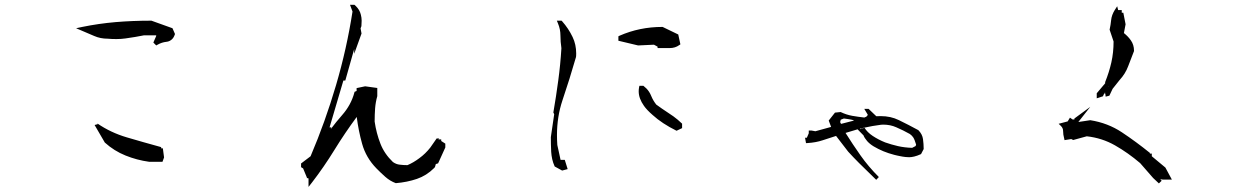

<svg xmlns="http://www.w3.org/2000/svg" viewBox="-20 -750 5040 780"><path d="M634.8 -147.5H641.6L646.5 -110.4L640.1 -92.8H585.4Q536.1 -99.6 490 -118.2Q443.8 -136.7 405.8 -170.9L364.3 -242.2L377 -245.6L375.5 -248.5Q429.2 -211.4 495.4 -191.9Q561.5 -172.4 634.8 -152.3ZM489.3 -593.8Q472.2 -591.3 452.9 -591.3Q433.6 -591.3 417.5 -592.8Q387.7 -592.8 362.8 -603.8Q337.9 -614.7 289.1 -635.3L314 -640.6Q380.9 -654.3 449.5 -660.2Q518.1 -666 593.8 -666H595.2L680.7 -635.3L690.9 -611.8Q688 -603.5 685.3 -598.9Q682.6 -594.2 678.5 -590.3Q674.3 -586.4 668.5 -583.5Q662.6 -580.6 655.8 -580.1Q637.2 -578.1 620.1 -568.4L614.7 -565.4L603 -577.1L614.7 -604L614.3 -606.4H564.5Q531.2 -599.6 489.3 -593.8Z M1233.4 9.3V-22.5L1232.4 -26.4H1226.6V-30.3H1226.1L1211.4 -65.9L1203.1 -70.8V-82V-85.9L1241.7 -115.2Q1301.8 -256.3 1345.2 -404.3Q1388.7 -552.2 1412.1 -703.1L1401.9 -730.5H1419.9Q1424.3 -726.6 1426.3 -724.6Q1441.4 -709.5 1445.8 -690.9Q1449.2 -678.2 1449.2 -666Q1449.2 -654.3 1448.2 -643.6L1444.8 -634.8L1448.7 -613.8L1418.9 -531.2V-550.8L1382.8 -422.9H1377H1375L1318.8 -232.4H1326.2L1323.7 -225.6Q1345.7 -254.9 1370.1 -282.7Q1405.8 -323.2 1419.4 -373L1420.4 -377L1428.7 -380.4V-392.1L1463.4 -399.4L1512.7 -392.6V-359.4Q1505.9 -335.4 1503.9 -310.1Q1502 -284.2 1502 -256.3Q1508.8 -209 1525.4 -166.5Q1541.5 -125 1576.2 -91.8Q1589.4 -82.5 1603.5 -81.1Q1618.7 -79.1 1635.3 -79.1Q1659.7 -89.4 1683.6 -107.4Q1708.5 -125.5 1728 -150.4L1753.9 -187.5H1757.8H1764.6L1760.7 -183.6H1772.5V-177.2L1789.1 -166.5V-150.9L1759.8 -86.4L1750.5 -83.5L1747.1 -71.3Q1744.6 -68.4 1743.7 -67.4Q1712.9 -36.6 1673.6 -23.2Q1634.3 -9.8 1587.9 -5.9Q1564.5 -14.6 1545.2 -31.7Q1525.9 -48.8 1509.3 -65.9Q1466.8 -109.4 1451.2 -165.5Q1436.5 -217.8 1429.2 -274.9Q1381.8 -210.9 1338.6 -140.9Q1295.4 -70.8 1247.6 -8.8Z M2257.8 -666H2261.2L2263.7 -663.6Q2289.6 -634.3 2306.2 -599.6Q2320.8 -569.3 2320.8 -532.7Q2320.8 -520 2319.8 -517.6Q2294.4 -429.2 2265.1 -342.8Q2242.7 -275.9 2242.7 -201.2Q2242.7 -181.6 2244.1 -161.1L2257.3 -100.6H2274.4L2286.1 -63L2263.7 -57.1L2233.4 -73.7Q2226.6 -88.9 2223.4 -103.3Q2220.2 -117.7 2219.2 -133.3Q2217.8 -164.1 2217.8 -192.4V-192.9L2231.4 -286.1L2228 -293Q2239.3 -358.4 2248 -423.6Q2256.8 -488.8 2260.7 -554.2Q2256.8 -580.1 2256.8 -605.7Q2256.8 -631.3 2246.6 -655.3L2242.2 -666ZM2574.7 -378.9Q2574.7 -386.7 2576.2 -395L2577.6 -401.4H2593.8Q2600.6 -396 2606 -390.6Q2618.2 -378.4 2625.7 -359.9Q2633.3 -341.3 2646 -325.2Q2670.9 -307.1 2689 -295.4Q2707 -283.7 2715.8 -277.3Q2733.4 -264.6 2751 -247.6V-229.5L2728.5 -218.8Q2669.4 -248 2630.9 -283.2Q2607.4 -303.7 2596.2 -319.8Q2574.7 -350.1 2574.7 -378.9ZM2492.2 -584.5V-602.5L2497.1 -605Q2578.6 -640.6 2669.9 -640.6H2671.9L2735.4 -609.9L2744.1 -569.8L2739.7 -566.9Q2723.1 -554.7 2700.7 -554.7H2651.4V-560.5L2636.7 -568.4L2572.3 -565.4Z M3265.6 -208.5V-219.7H3276.9L3292.5 -216.8L3356.4 -234.4L3346.7 -260.3L3372.1 -292.5L3395 -294.9Q3418.5 -283.7 3442.1 -279.5Q3465.8 -275.4 3491.2 -272.5L3499.5 -275.9Q3502.4 -279.8 3505.4 -282.7Q3504.9 -283.7 3504.9 -284.7L3491.2 -307.6H3505.9H3508.8L3540 -277.8Q3548.8 -278.3 3557.6 -278.3Q3598.6 -278.3 3631.3 -262.2Q3670.4 -243.2 3710.9 -221.2Q3727.1 -204.6 3729.7 -184.6Q3732.4 -164.6 3732.4 -146.5V-144.5L3721.7 -124Q3705.6 -116.7 3693.8 -114Q3682.1 -111.3 3673.8 -111.3Q3665.5 -111.3 3658.9 -112.1Q3652.3 -112.8 3646.5 -113.8Q3640.6 -114.7 3635 -116Q3629.4 -117.2 3623.5 -118.4Q3617.7 -119.6 3612.3 -121.1Q3566.9 -132.8 3529.3 -155.3Q3513.2 -165 3502.7 -177Q3492.2 -189 3487.3 -201.2H3486.8L3463.9 -224.6Q3439.5 -217.8 3415 -210Q3443.8 -164.1 3475.8 -118.7Q3507.8 -73.2 3550.3 -30.8L3539.6 -19.5Q3492.7 -64.9 3469.5 -88.1Q3446.3 -111.3 3425.8 -133.8L3376.5 -197.8L3322.3 -180.2Q3294.4 -170.9 3261.2 -168.9L3254.4 -168.5L3250.5 -190.4H3257.8ZM3567.9 -243.7Q3564 -243.7 3559.1 -243.2Q3524.4 -238.8 3491.7 -231.4Q3503.4 -212.4 3525.4 -197.8Q3548.3 -182.6 3576.2 -171.4Q3601.1 -162.6 3627.7 -156.5Q3654.3 -150.4 3685.5 -149.4L3699.7 -156.7L3701.7 -162.6Q3695.3 -184.1 3689.9 -191.9Q3685.1 -199.2 3676.3 -205.6Q3649.4 -220.7 3621.1 -232.9Q3597.2 -243.7 3567.9 -243.7ZM3491.2 -231.4Q3482.9 -229.5 3472.7 -227.1L3478 -225.1L3477.1 -227.1L3491.7 -230.5ZM3398.4 -247.1 3449.7 -260.3Q3443.4 -263.2 3438.5 -263.9Q3433.6 -264.6 3430.2 -265.4Q3426.8 -266.1 3422.9 -266.6Q3416 -267.6 3408.2 -268.6L3395.5 -263.7L3393.1 -253.9L3396.5 -247.1Z M4298.8 -218.3Q4298.8 -229 4290.5 -237.8L4280.8 -247.1L4317.4 -256.8L4326.7 -272L4337.4 -264.6H4344.7V-268.6L4409.2 -315.9L4360.8 -254.4L4409.2 -261.7Q4480.5 -250.5 4537.8 -212.4Q4595.2 -174.3 4651.4 -128.9V-126H4659.2V-115.2L4714.4 -69.3L4740.7 -20.5H4727.5H4703.6L4693.8 -22L4699.2 -15.6L4688 -4.9L4664.6 -26.9L4611.8 -87.4Q4562.5 -129.4 4509.8 -159.4Q4457 -189.5 4395 -196.3L4339.8 -181.2L4332 -185.1L4304.7 -180.7L4303.2 -187.5Q4298.8 -203.1 4298.8 -218.3ZM4435.5 -350.6V-368.2V-371.1L4469.7 -411.6V-415V-416.5Q4485.8 -456.5 4494.9 -496.6Q4503.9 -536.6 4503.9 -581.5L4487.8 -629.4Q4492.2 -649.4 4494.1 -669.2Q4496.1 -689 4508.8 -709.5L4518.6 -724.6L4522.5 -709H4537.1V-698.2H4543.5L4552.7 -651.4L4545.9 -615.7Q4563.5 -601.6 4574.2 -585.9Q4586.9 -567.9 4586.9 -543.9V-542.5Q4574.7 -511.7 4563.2 -481Q4551.8 -450.2 4528.3 -424.8L4500 -389.2L4486.8 -361.3L4471.7 -357.4L4470.2 -370.6L4466.8 -368.7L4470.7 -376.5Q4465.3 -370.6 4462.4 -362.8L4460.9 -358.9ZM4481.4 -398.9Q4481.4 -397.9 4481.4 -397.5L4482.9 -400.9Z"/></svg>

Font: Bakudai
Style: Bold
Weight: 700
Version: Version 1.48